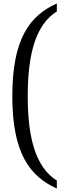

<svg xmlns="http://www.w3.org/2000/svg" viewBox="-20 -824 378 1108"><path d="M308 264V218C189 143 140 -20 140 -269C140 -520 189 -683 308 -758V-804C152 -734 51 -601 51 -269C51 60 152 194 308 264Z"/></svg>

Font: Noto Serif Sinhala ExtraCondensed
Style: Regular
Weight: 400
Width: 2
Designer: Jelle Bosma - Monotype Design Team
Foundry: Monotype Imaging Inc.
Version: Version 2.007